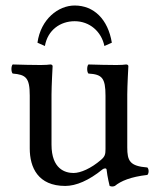

<svg xmlns="http://www.w3.org/2000/svg" viewBox="-20 -665 571 697"><path d="M359 -498 386 -510C372 -595 321 -645 251 -645C192 -645 128 -596 116 -510L143 -498C153 -556 199 -588 251 -588C305 -588 348 -551 359 -498ZM217 10C256 10 303 -10 352 -50C357 -54 366.3 -56 367 -49C369.5 -23.5 378 10 378 10C386 13 390.5 12.5 397 10C419 -8 454 -23 515 -30C521 -36 521 -51 515 -57C451 -62 442 -81 442 -130V-322C442 -352 446 -425 446 -425C446 -428 443 -431 438 -431C433 -430 418 -429 403 -429C371 -429 335 -430 301 -431C295 -425 295 -404 301 -398C350 -395 363 -383 363 -317V-124C363 -105 361 -97 347 -85C310 -53 272 -37 247 -37C217 -37 167 -51 167 -140V-322C167 -352 171 -425 171 -425C171 -428 168 -431 163 -431C158 -430 143 -429 128 -429C96 -429 60 -430 26 -431C20 -425 20 -404 26 -398C74 -394 88 -383 88 -318V-126C88 -57 118 10 217 10Z"/></svg>

Font: Libertinus Math
Style: Regular
Weight: 400
Designer: Philipp H. Poll
Foundry: Khaled Hosny
Version: Version 6.2